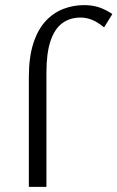

<svg xmlns="http://www.w3.org/2000/svg" viewBox="-20 -731 459 751"><path d="M92.8 0V-428.5Q92.8 -507.8 110.6 -562.2Q128.5 -616.5 158.9 -649Q189.4 -681.5 228.2 -696.3Q267.1 -711 308.7 -711Q342.4 -711 368.4 -702Q394.4 -693.1 419.5 -676.1L387.2 -624Q360.8 -645.2 339.3 -653.7Q317.8 -662.3 295.1 -662.3Q253.1 -662.3 223.3 -640.1Q193.5 -618 177.5 -570.5Q161.6 -523.1 161.6 -446V0Z"/></svg>

Font: Ysabeau
Style: Bold
Weight: 700
Designer: Christian Thalmann (Catharsis Fonts)
Version: Version 2.000;gftools[0.9.27.dev2+g8671c4b]